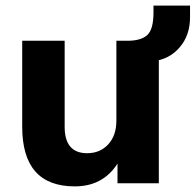

<svg xmlns="http://www.w3.org/2000/svg" viewBox="-20 -652 696 683"><path d="M246 11Q59 11 59 -201V-507H210V-201Q210 -107 290 -107Q336 -107 365 -138.5Q394 -170 394 -223V-507H545V0H398V-70Q346 11 246 11ZM524 -434 434 -489V-507Q481 -507 503.5 -527Q526 -547 526 -608V-632H656V-590Q656 -527 619.5 -484Q583 -441 524 -434Z"/></svg>

Font: Mulish ExtraBold
Style: Regular
Weight: 800
Designer: Vernon Adams
Foundry: Vernon Adams
Version: Version 3.603; ttfautohint (v1.8.3)